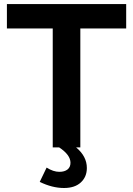

<svg xmlns="http://www.w3.org/2000/svg" viewBox="-20 -730 659 951"><path d="M377.9 -588.9V0H356.9Q410.2 44.4 410.2 102.1Q410.2 146 380.4 173.6Q350.6 201.2 296.9 201.2Q238.8 201.2 176.8 170.9L210.9 100.1Q244.1 121.1 273.9 121.1Q299.8 121.1 314.5 109.4Q329.1 97.7 329.1 76.2Q329.1 37.1 272.9 0H241.2V-588.9H14.2V-710H605V-588.9Z"/></svg>

Font: Rawline
Style: Bold
Weight: 700
Designer: Matt McInerney, Pablo Impallari, Rodrigo Fuenzalida
Foundry: Matt McInerney, Pablo Impallari, Rodrigo Fuenzalida
Version: Version 4.020;PS 004.020;hotconv 1.0.88;makeotf.lib2.5.64775